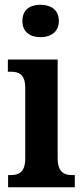

<svg xmlns="http://www.w3.org/2000/svg" viewBox="-20 -786 349 806"><path d="M150 -630C192 -630 227 -651 227 -698C227 -746 192 -766 150 -766C107 -766 74 -746 74 -698C74 -651 107 -630 150 -630ZM14 0H294V-51H284C248 -51 222 -64 222 -123V-536H13V-485H26C61 -485 86 -472 86 -417V-122C86 -64 61 -51 24 -51H14Z"/></svg>

Font: Noto Serif Myanmar Condensed
Style: Bold
Weight: 700
Width: 3
Designer: Ben Mitchell and the Monotype Design Team
Foundry: Monotype Imaging Inc.
Version: Version 2.106